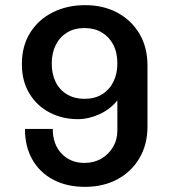

<svg xmlns="http://www.w3.org/2000/svg" viewBox="-20 -716 655 746"><path d="M310 10Q240 10 187.5 -17.5Q135 -45 106 -95.5Q77 -146 77 -215H185Q185 -155 219.5 -119Q254 -83 308 -83Q345 -83 373.5 -99.5Q402 -116 419 -144.5Q436 -173 436 -209V-326Q408 -291 366 -272Q324 -253 283 -253Q222 -253 172.5 -279Q123 -305 94 -353Q65 -401 65 -467Q65 -537 97 -588.5Q129 -640 185 -668Q241 -696 311 -696Q382 -696 436.5 -666.5Q491 -637 522 -584.5Q553 -532 553 -462V-224Q553 -154 521.5 -101Q490 -48 435.5 -19Q381 10 310 10ZM308 -332Q348 -332 376.5 -349.5Q405 -367 420.5 -398Q436 -429 436 -469Q436 -512 420 -542.5Q404 -573 375.5 -590Q347 -607 308 -607Q269 -607 240.5 -589.5Q212 -572 196.5 -541Q181 -510 181 -469Q181 -428 196.5 -397Q212 -366 241 -349Q270 -332 308 -332Z"/></svg>

Font: Chivo Medium Medium
Style: Regular
Weight: 500
Version: Version 2.002